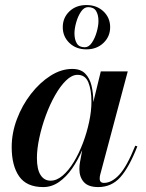

<svg xmlns="http://www.w3.org/2000/svg" viewBox="-20 -750 594 780"><path d="M235 -639.5Q235 -678 262 -703.8Q289 -729.5 331 -729.5Q373 -729.5 400.2 -703.8Q427.5 -678 427.5 -639.5Q427.5 -601.5 400.2 -575.5Q373 -549.5 331 -549.5Q289 -549.5 262 -575.5Q235 -601.5 235 -639.5ZM282.5 -614.5Q282.5 -589.5 292 -573.8Q301.5 -558 324.5 -558Q341 -558 353.5 -576.8Q366 -595.5 373 -620.5Q380 -645.5 380 -664.5Q380 -689.5 370.5 -705.2Q361 -721 338 -721Q321.5 -721 309 -702.5Q296.5 -684 289.5 -658.8Q282.5 -633.5 282.5 -614.5ZM359 -336V-335L389.5 -460H499L387 -40Q385 -32.5 385 -24.5Q385 -7 402.5 -7Q433.5 -7 464.2 -39.8Q495 -72.5 529.5 -158L538 -155.5Q504.5 -70 468.8 -30Q433 10 379 10Q339 10 320.8 -10.2Q302.5 -30.5 302.5 -63Q302.5 -79 305 -91.5L314 -140Q296.5 -99.5 272.8 -65.2Q249 -31 219.5 -10.5Q190 10 155.5 10Q88 10 57.8 -33.5Q27.5 -77 27.5 -152.5Q27.5 -210 48.8 -266.2Q70 -322.5 105.8 -368.5Q141.5 -414.5 185 -442.2Q228.5 -470 273.5 -470Q307.5 -470 326 -451.2Q344.5 -432.5 351.8 -402Q359 -371.5 359 -336ZM351.5 -337Q351.5 -384.5 339 -415.2Q326.5 -446 295 -446Q272 -446 248.5 -423.2Q225 -400.5 203.8 -363Q182.5 -325.5 166 -280.5Q149.5 -235.5 139.8 -190.2Q130 -145 130 -108Q130 -62 144.8 -39Q159.5 -16 185.5 -16Q210.5 -16 234.8 -36.8Q259 -57.5 280 -92.2Q301 -127 317 -169.2Q333 -211.5 342.2 -255.2Q351.5 -299 351.5 -337Z"/></svg>

Font: Bodoni* 24pt Medium
Style: Italic
Weight: 500
Italic angle: -13°
Version: Version 2.3